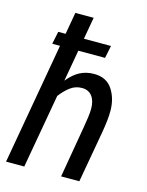

<svg xmlns="http://www.w3.org/2000/svg" viewBox="-114 -821 684 891"><g transform="rotate(15 228.0 -375.0)"><path d="M3.5 0 135.5 -750H223.5L167.5 -433Q196.5 -468.5 226.8 -483.8Q257 -499 293.5 -499Q353 -499 381.8 -455.5Q410.5 -412 410.5 -351.5Q410.5 -310 399 -245L355.5 0H268L310 -245Q315 -273.5 318.2 -297.2Q321.5 -321 321.5 -339.5Q321.5 -377.5 304.5 -399.5Q287.5 -421.5 256 -421.5Q225 -421.5 200.5 -403.2Q176 -385 154 -356L91 0ZM69 -584 81.5 -644.5H335L322.5 -584Z"/></g></svg>

Font: Cabin Condensed
Style: Italic
Weight: 400
Width: 3
Italic angle: -10°
Designer: Pablo Impallari
Foundry: Pablo Impallari. http://www.impallari.com Igino Marini. http://www.ikern.com
Version: Version 3.001; ttfautohint (v1.8.3)